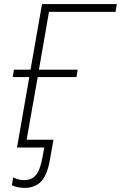

<svg xmlns="http://www.w3.org/2000/svg" viewBox="-20 -720 590 937"><path d="M63 0H196L187 49C172 131 146 159 97 159C80 159 64 155 44 146L38 184C55 192 77 197 98 197C169 197 207 158 224 57L241 -38H110L164 -344H353L359 -380H170L219 -662H544L550 -700H185L129 -380H48L42 -344H123Z"/></svg>

Font: Fixel Display ExtraLight
Style: Italic
Weight: 200
Italic angle: -10°
Designer: AlfaBravo + MacPaw
Foundry: Kyrylo Tkachov, Marchela Mozhyna, Serhii Makarenko, Maria Weinstein, Zakhar Kryvoshyya
Version: Version 1.210;Glyphs 3.2 (3217)